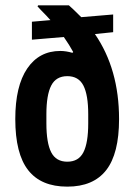

<svg xmlns="http://www.w3.org/2000/svg" viewBox="-20 -685 501 716"><path d="M283 -621 402 -631V-565L334 -558Q424 -427 424 -241Q424 -112 376 -50.5Q328 11 231 11Q133 11 85 -50.5Q37 -112 37 -241Q37 -364 81.5 -429.5Q126 -495 205 -495Q226 -495 250 -488L253 -491Q239 -517 218 -547L99 -537V-604L168 -610Q156 -624 134 -646L120 -661L122 -665H237Q250 -654 283 -621ZM153 -259V-225Q153 -152 171 -117Q189 -82 231 -82Q273 -82 291 -117Q309 -152 309 -225V-259Q309 -331 291 -366Q273 -401 231 -401Q189 -401 171 -366Q153 -331 153 -259Z"/></svg>

Font: Pragati Narrow
Style: Bold
Weight: 700
Designer: Hector Gatti, Marcela Romero, Pablo Cosgaya and Nicolas Silva
Foundry: Omnibus-Type
Version: Version 1.010; ttfautohint (v1.3)